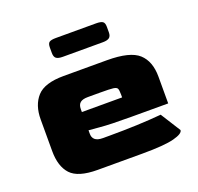

<svg xmlns="http://www.w3.org/2000/svg" viewBox="-112 -740 886 861"><g transform="rotate(-20 331.5 -310.0)"><path d="M50 -149V-300Q50 -368 86 -408Q122 -448 213 -448H420Q530 -448 571 -410.5Q612 -373 612 -300V-172H437Q334 -172 287.5 -176.5Q241 -181 235 -181V-166Q234 -126 283 -126H314Q453 -126 563 -136L623 -41Q623 -24 577.5 -12Q532 0 426 0H213Q120 0 85 -38Q50 -76 50 -149ZM427 -268V-282Q427 -304 423 -311Q419 -318 403.5 -320Q388 -322 341 -322H283Q258 -322 246.5 -312.5Q235 -303 235 -282V-268ZM199 -563V-589Q199 -608 207.5 -614Q216 -620 239 -620H431Q453 -620 462 -614Q471 -608 471 -589V-563Q471 -544 461 -537Q451 -530 431 -530H239Q218 -530 208.5 -537Q199 -544 199 -563Z"/></g></svg>

Font: Gold Bold
Style: Regular
Weight: 400
Designer: jaiki
Version: Version 1.000